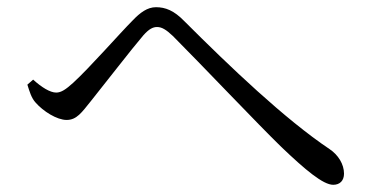

<svg xmlns="http://www.w3.org/2000/svg" viewBox="-20 -608 1040 533"><path d="M56 -373C62 -354 67 -336 79 -323C100 -299 138 -275 165 -275C193 -275 207 -296 232 -327C269 -373 347 -474 378 -510C394 -528 405 -533 416 -533C429 -533 441 -526 460 -508C536 -432 698 -261 761 -200C828 -136 877 -95 905 -95C924 -95 935 -107 935 -126C935 -152 919 -178 895 -194C771 -277 618 -423 492 -549C463 -579 439 -588 413 -588C389 -588 369 -573 348 -551C314 -517 229 -420 183 -378C163 -360 150 -351 136 -351C119 -351 95 -366 72 -387Z"/></svg>

Font: Noto Serif CJK KR
Style: Regular
Weight: 400
Designer: Ryoko NISHIZUKA 西塚涼子 (kana & ideographs); Frank Grießhammer (Latin, Greek & Cyrillic); Wenlong ZHANG 张文龙 (bopomofo); San
Foundry: Adobe
Version: Version 2.001;hotconv 1.1.0;makeotfexe 2.6.0